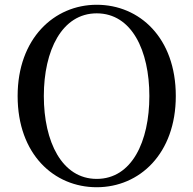

<svg xmlns="http://www.w3.org/2000/svg" viewBox="-20 -769 812 806"><path d="M386 17C566 17 718 -124 718 -366C718 -610 566 -749 386 -749C207 -749 54 -607 54 -366C54 -121 207 17 386 17ZM386 -18C240 -18 164 -174 164 -366C164 -557 240 -713 386 -713C533 -713 607 -557 607 -366C607 -174 533 -18 386 -18Z"/></svg>

Font: Noto Serif KR Medium
Style: Regular
Weight: 500
Designer: Ryoko NISHIZUKA 西塚涼子 (kana & ideographs); Frank Grießhammer (Latin, Greek & Cyrillic); Wenlong ZHANG 张文龙 (bopomofo); San
Foundry: Adobe
Version: Version 2.001;hotconv 1.1.0;makeotfexe 2.6.0